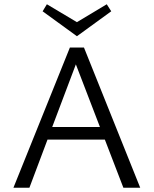

<svg xmlns="http://www.w3.org/2000/svg" viewBox="-20 -881 721 901"><path d="M341 -711 180 -828 200 -861 341 -777 481 -861 502 -828ZM472 -226H203L118 0H43L308 -658H374L638 0H559ZM449 -285 336 -579 225 -285Z"/></svg>

Font: Ysabeau Infant
Style: Regular
Weight: 400
Designer: Christian Thalmann (Catharsis Fonts)
Version: Version 0.003